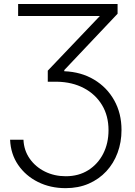

<svg xmlns="http://www.w3.org/2000/svg" viewBox="-20 -748 689 983"><path d="M31.7 -32.7H100.1Q102.5 22 132.1 64.2Q161.6 106.4 210 130.4Q258.3 154.3 316.9 154.3Q382.8 154.3 431.9 123.3Q481 92.3 508.3 39.1Q535.6 -14.2 535.6 -81.5Q535.6 -155.3 502.2 -210.4Q468.8 -265.6 409.4 -296.9Q350.1 -328.1 272.5 -329.6H224.6V-386.2L491.7 -666.5V-666H72.8V-727.5H582V-677.7L309.1 -389.2V-383.3Q395.5 -379.9 461.7 -340.3Q527.8 -300.8 564.9 -234.1Q602.1 -167.5 602.1 -82.5Q602.1 -20 582 34.2Q562 88.4 524.4 128.9Q486.8 169.4 434.1 192.4Q381.3 215.3 315.9 215.3Q237.8 215.3 174.6 183.8Q111.3 152.3 73 96.4Q34.7 40.5 31.7 -32.7Z"/></svg>

Font: Inter 28pt Light
Style: Regular
Weight: 300
Designer: Rasmus Andersson
Foundry: rsms
Version: Version 4.001;git-66647c0bb